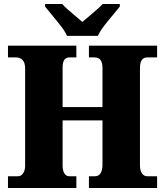

<svg xmlns="http://www.w3.org/2000/svg" viewBox="-20 -943 827 963"><path d="M20 0V-59H70Q86 -59 96 -74Q106 -89 106 -111V-600Q106 -629 93 -642Q80 -655 61 -655H20V-714H363V-655H328Q294 -655 294 -605V-406H494V-602Q494 -655 455 -655H426V-714H768V-655H718Q682 -655 682 -602V-113Q682 -88 692 -73.5Q702 -59 718 -59H768V0H426V-59H456Q475 -59 484.5 -74.5Q494 -90 494 -117V-339H294V-111Q294 -89 302.5 -74Q311 -59 328 -59H363V0ZM316 -763Q306 -786 285.5 -812.5Q265 -839 243 -865Q221 -891 206 -910V-923H292Q301 -912 320 -895.5Q339 -879 359 -862Q379 -845 393 -833Q407 -845 427.5 -862Q448 -879 466.5 -895.5Q485 -912 495 -923H581V-910Q566 -891 544 -865Q522 -839 501.5 -812.5Q481 -786 471 -763Z"/></svg>

Font: Noto Serif SemiCondensed Black
Style: Regular
Weight: 900
Width: 4
Designer: Monotype Design Team
Foundry: Monotype Imaging Inc.
Version: Version 2.014; ttfautohint (v1.8.4.7-5d5b)